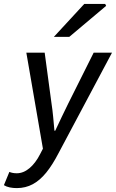

<svg xmlns="http://www.w3.org/2000/svg" viewBox="-75 -759 594 984"><path d="M11 205Q-8 205 -25 201.5Q-42 198 -55 190L-27 122Q-11 129 11 129Q45 129 76 103Q107 77 130 32L145 3L60 -489H154L189 -229Q194 -197 197.5 -159.5Q201 -122 204 -89H208Q224 -123 241.5 -160Q259 -197 275 -229L405 -489H499L225 26Q194 86 162 125.5Q130 165 93 185Q56 205 11 205ZM201 -570 357 -739H464L469 -729L280 -570Z"/></svg>

Font: Source Sans 3 ExtraLight Medium
Style: Italic
Weight: 500
Italic angle: -11°
Version: Version 3.052;hotconv 1.1.0;makeotfexe 2.6.0